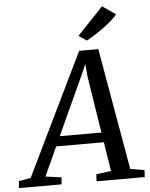

<svg xmlns="http://www.w3.org/2000/svg" viewBox="-128 -1040 853 1092"><g transform="rotate(-5 298.0 -494.5)"><path d="M-65.3 0 -61.3 -39.8 6.7 -51.6 344.4 -747.8H453.8L575.3 -53.3L655.8 -39.8L653.5 0H378.4L380.4 -39.8L465.4 -51.6L439 -217.7H166.8L91.3 -52.3L181.8 -39.8L178.6 0ZM192.3 -273.8H430.2L378.6 -601.2L373.1 -670L344.9 -606.3ZM392.9 -802.1 348.3 -833.3 495.8 -988.8 571.8 -936.4Q550.1 -910.3 517.3 -884.2Q484.6 -858.1 451.1 -836.7Q417.6 -815.3 392.9 -802.1Z"/></g></svg>

Font: Merriweather Light
Style: Italic
Weight: 300
Italic angle: -7.8°
Designer: Eben Sorkin
Foundry: Eben Sorkin
Version: Version 2.101